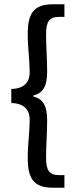

<svg xmlns="http://www.w3.org/2000/svg" viewBox="-20 -728 359 900"><path d="M110 15C110 121 148 152 231 152H282V93H259C210 93 196 71 196 10C196 -48 201 -99 201 -164C201 -232 182 -264 136 -276V-280C182 -292 201 -323 201 -392C201 -457 196 -508 196 -566C196 -627 210 -649 259 -649H282V-708H231C148 -708 110 -677 110 -571C110 -499 119 -453 119 -386C119 -350 99 -312 33 -311V-245C99 -244 119 -206 119 -169C119 -103 110 -57 110 15Z"/></svg>

Font: Cambridge Sans Medium
Style: Regular
Weight: 500
Version: Version 2.020;PS 002.020;hotconv 1.0.88;makeotf.lib2.5.64775